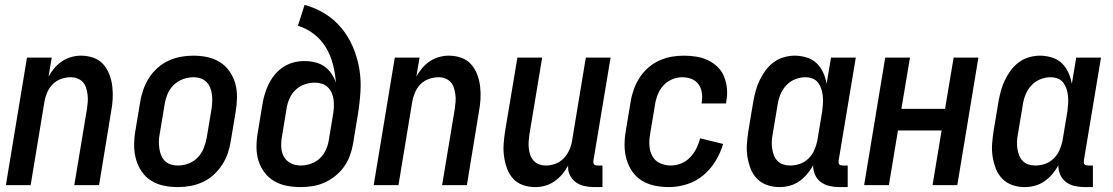

<svg xmlns="http://www.w3.org/2000/svg" viewBox="-20 -755 4540 783"><path d="M4 0 90 -520H191L178 -443Q188 -461 202 -477.5Q216 -494 233.5 -505.5Q251 -517 271 -522.5Q291 -528 310 -528Q337 -528 361 -519.5Q385 -511 401 -493Q417 -475 426 -451.5Q435 -428 438 -402.5Q441 -377 439.5 -351Q438 -325 433 -299L384 0H283L335 -313Q337 -327 338 -341.5Q339 -356 337 -370Q335 -384 331 -397Q327 -410 318 -420Q309 -430 296 -435Q283 -440 268 -440Q249 -440 229 -433Q209 -426 194.5 -411Q180 -396 172 -377Q164 -358 161 -339L105 0Z M705 8Q675 8 647 2Q619 -4 596 -18.5Q573 -33 557.5 -56Q542 -79 534.5 -106Q527 -133 527 -162.5Q527 -192 532 -221L552 -341Q556 -366 565 -391Q574 -416 588.5 -438.5Q603 -461 623.5 -479Q644 -497 668.5 -508Q693 -519 718 -523.5Q743 -528 768 -528Q798 -528 826 -522Q854 -516 877 -501.5Q900 -487 916 -464Q932 -441 939.5 -414Q947 -387 946.5 -357.5Q946 -328 941 -299L921 -179Q917 -154 908.5 -129Q900 -104 885 -81.5Q870 -59 850 -41Q830 -23 805.5 -12Q781 -1 755.5 3.5Q730 8 705 8ZM705 -80Q727 -80 748.5 -88Q770 -96 786 -112.5Q802 -129 810.5 -150.5Q819 -172 823 -193L843 -313Q845 -328 845.5 -343Q846 -358 844 -372Q842 -386 836.5 -399Q831 -412 821 -421.5Q811 -431 797.5 -435.5Q784 -440 769 -440Q747 -440 725.5 -432Q704 -424 687.5 -407.5Q671 -391 662.5 -369.5Q654 -348 651 -327L631 -207Q628 -192 628 -177Q628 -162 630 -148Q632 -134 637.5 -121Q643 -108 652.5 -98.5Q662 -89 676 -84.5Q690 -80 705 -80Z M1206 8Q1176 8 1148.5 2.5Q1121 -3 1098 -16.5Q1075 -30 1058.5 -52Q1042 -74 1034 -100Q1026 -126 1026 -155Q1026 -184 1031 -213L1050 -328Q1053 -349 1059.5 -370.5Q1066 -392 1076 -412.5Q1086 -433 1101 -451Q1116 -469 1136 -482Q1156 -495 1177.5 -500.5Q1199 -506 1221 -506Q1243 -506 1264.5 -501Q1286 -496 1303 -484Q1320 -472 1331.5 -455Q1343 -438 1350 -418Q1347 -456 1337.5 -493Q1328 -530 1309 -561.5Q1290 -593 1260.5 -616Q1231 -639 1195 -650L1222 -735Q1267 -723 1305.5 -699Q1344 -675 1372.5 -640.5Q1401 -606 1419 -564Q1437 -522 1445 -476Q1453 -430 1450 -381.5Q1447 -333 1439 -285L1420 -170Q1416 -146 1407.5 -122Q1399 -98 1384 -76.5Q1369 -55 1348 -38Q1327 -21 1303.5 -10.5Q1280 0 1255 4Q1230 8 1206 8ZM1206 -80Q1226 -80 1247 -87Q1268 -94 1284 -109Q1300 -124 1309 -144Q1318 -164 1321 -184L1338 -287Q1341 -303 1341.5 -318Q1342 -333 1340.5 -347.5Q1339 -362 1333 -375.5Q1327 -389 1317 -399Q1307 -409 1293 -413.5Q1279 -418 1264 -418Q1244 -418 1223 -411Q1202 -404 1186 -389Q1170 -374 1161 -354Q1152 -334 1149 -314L1130 -199Q1126 -177 1127 -155.5Q1128 -134 1137.5 -116.5Q1147 -99 1165.5 -89.5Q1184 -80 1206 -80Z M1504 0 1590 -520H1691L1678 -443Q1688 -461 1702 -477.5Q1716 -494 1733.5 -505.5Q1751 -517 1771 -522.5Q1791 -528 1810 -528Q1837 -528 1861 -519.5Q1885 -511 1901 -493Q1917 -475 1926 -451.5Q1935 -428 1938 -402.5Q1941 -377 1939.5 -351Q1938 -325 1933 -299L1884 0H1783L1835 -313Q1837 -327 1838 -341.5Q1839 -356 1837 -370Q1835 -384 1831 -397Q1827 -410 1818 -420Q1809 -430 1796 -435Q1783 -440 1768 -440Q1749 -440 1729 -433Q1709 -426 1694.5 -411Q1680 -396 1672 -377Q1664 -358 1661 -339L1605 0Z M2163 8Q2136 8 2112 -0.5Q2088 -9 2072 -27Q2056 -45 2047.5 -68.5Q2039 -92 2035.5 -117.5Q2032 -143 2034 -169Q2036 -195 2040 -221L2090 -520H2191L2139 -207Q2137 -193 2136 -178.5Q2135 -164 2136.5 -150Q2138 -136 2142.5 -123Q2147 -110 2156 -100Q2165 -90 2178 -85Q2191 -80 2206 -80Q2225 -80 2244.5 -87Q2264 -94 2278.5 -109Q2293 -124 2301.5 -143Q2310 -162 2313 -181L2369 -520H2470L2400 -100Q2400 -96 2400 -92Q2400 -88 2402.5 -85Q2405 -82 2409 -81Q2413 -80 2418 -80H2437V8H2403Q2382 8 2362.5 3.5Q2343 -1 2328 -12Q2313 -23 2304 -41Q2295 -59 2297 -80Q2287 -61 2273 -44.5Q2259 -28 2241 -15.5Q2223 -3 2203 2.5Q2183 8 2163 8Z M2708 8Q2678 8 2649.5 2Q2621 -4 2597.5 -18.5Q2574 -33 2558.5 -55.5Q2543 -78 2535 -105.5Q2527 -133 2527 -162.5Q2527 -192 2532 -221L2552 -341Q2556 -366 2565 -391Q2574 -416 2588.5 -438.5Q2603 -461 2623.5 -479Q2644 -497 2668.5 -508Q2693 -519 2718 -523.5Q2743 -528 2768 -528Q2794 -528 2819.5 -524Q2845 -520 2867 -509.5Q2889 -499 2906.5 -482Q2924 -465 2933 -442.5Q2942 -420 2944.5 -394.5Q2947 -369 2942 -343L2941 -333H2841L2842 -339Q2845 -359 2842 -378Q2839 -397 2828 -412Q2817 -427 2799 -433.5Q2781 -440 2762 -440Q2741 -440 2720 -431Q2699 -422 2684.5 -405.5Q2670 -389 2662 -368.5Q2654 -348 2651 -327L2631 -207Q2627 -184 2628.5 -160.5Q2630 -137 2640.5 -118Q2651 -99 2671.5 -89.5Q2692 -80 2716 -80Q2737 -80 2758 -88.5Q2779 -97 2794.5 -113.5Q2810 -130 2820 -150Q2830 -170 2835 -191L2929 -168Q2919 -133 2898.5 -99Q2878 -65 2848 -40Q2818 -15 2781 -3.5Q2744 8 2708 8Z M3159 8Q3132 8 3108 -0.5Q3084 -9 3067 -26.5Q3050 -44 3041 -67.5Q3032 -91 3028 -116.5Q3024 -142 3026 -168.5Q3028 -195 3032 -221L3052 -341Q3056 -363 3062 -385Q3068 -407 3078 -428Q3088 -449 3102 -468Q3116 -487 3135 -501Q3154 -515 3176.5 -521.5Q3199 -528 3221 -528Q3246 -528 3270 -520.5Q3294 -513 3310.5 -497Q3327 -481 3337 -459Q3347 -437 3351 -413L3369 -520H3470L3400 -100Q3400 -96 3400 -92Q3400 -88 3402.5 -85Q3405 -82 3409 -81Q3413 -80 3418 -80H3437V8H3403Q3382 8 3362.5 3.5Q3343 -1 3327.5 -12.5Q3312 -24 3304 -42Q3296 -60 3296 -81Q3286 -62 3271.5 -45Q3257 -28 3239 -15.5Q3221 -3 3200 2.5Q3179 8 3159 8ZM3202 -80Q3222 -80 3241.5 -86.5Q3261 -93 3276.5 -108Q3292 -123 3300.5 -142Q3309 -161 3313 -181L3333 -301Q3335 -316 3336 -332Q3337 -348 3335.5 -363Q3334 -378 3329.5 -392Q3325 -406 3316.5 -417.5Q3308 -429 3294 -434.5Q3280 -440 3264 -440Q3243 -440 3222 -431.5Q3201 -423 3185.5 -406Q3170 -389 3162 -368.5Q3154 -348 3151 -327L3131 -207Q3128 -192 3127.5 -177.5Q3127 -163 3129 -149Q3131 -135 3136 -122Q3141 -109 3150.5 -99Q3160 -89 3173.5 -84.5Q3187 -80 3202 -80Z M3504 0 3590 -520H3691L3656 -311H3834L3869 -520H3970L3884 0H3783L3820 -223H3642L3605 0Z M4159 8Q4132 8 4108 -0.5Q4084 -9 4067 -26.5Q4050 -44 4041 -67.5Q4032 -91 4028 -116.5Q4024 -142 4026 -168.5Q4028 -195 4032 -221L4052 -341Q4056 -363 4062 -385Q4068 -407 4078 -428Q4088 -449 4102 -468Q4116 -487 4135 -501Q4154 -515 4176.5 -521.5Q4199 -528 4221 -528Q4246 -528 4270 -520.5Q4294 -513 4310.5 -497Q4327 -481 4337 -459Q4347 -437 4351 -413L4369 -520H4470L4400 -100Q4400 -96 4400 -92Q4400 -88 4402.5 -85Q4405 -82 4409 -81Q4413 -80 4418 -80H4437V8H4403Q4382 8 4362.5 3.5Q4343 -1 4327.5 -12.5Q4312 -24 4304 -42Q4296 -60 4296 -81Q4286 -62 4271.5 -45Q4257 -28 4239 -15.5Q4221 -3 4200 2.5Q4179 8 4159 8ZM4202 -80Q4222 -80 4241.5 -86.5Q4261 -93 4276.5 -108Q4292 -123 4300.5 -142Q4309 -161 4313 -181L4333 -301Q4335 -316 4336 -332Q4337 -348 4335.5 -363Q4334 -378 4329.5 -392Q4325 -406 4316.5 -417.5Q4308 -429 4294 -434.5Q4280 -440 4264 -440Q4243 -440 4222 -431.5Q4201 -423 4185.5 -406Q4170 -389 4162 -368.5Q4154 -348 4151 -327L4131 -207Q4128 -192 4127.5 -177.5Q4127 -163 4129 -149Q4131 -135 4136 -122Q4141 -109 4150.5 -99Q4160 -89 4173.5 -84.5Q4187 -80 4202 -80Z"/></svg>

Font: Iosevka Term Curly Semibold
Style: Italic
Weight: 600
Italic angle: -9°
Designer: Belleve Invis
Foundry: Belleve Invis
Version: Version 32.3.0